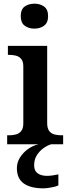

<svg xmlns="http://www.w3.org/2000/svg" viewBox="-20 -786 380 1046"><path d="M19 0V-49H32Q49 -49 66.5 -53.5Q84 -58 95.5 -72Q107 -86 107 -114V-424Q107 -452 95 -465.5Q83 -479 66 -483Q49 -487 32 -487H23V-536H237V-116Q237 -87 248 -72.5Q259 -58 277 -53.5Q295 -49 312 -49H324V0ZM167 -630Q136 -630 114.5 -646Q93 -662 93 -698Q93 -735 114.5 -750.5Q136 -766 168 -766Q198 -766 220 -750.5Q242 -735 242 -698Q242 -662 220 -646Q198 -630 167 -630ZM216 240Q147 240 109.5 213.5Q72 187 72 130Q72 99 89 72Q106 45 132.5 26Q159 7 190 0H259Q238 6 216.5 21.5Q195 37 180.5 60Q166 83 166 115Q166 145 185.5 158.5Q205 172 235 172Q249 172 264.5 170Q280 168 298 164V224Q288 229 273 232.5Q258 236 242.5 238Q227 240 216 240Z"/></svg>

Font: Noto Serif Kannada SemiBold
Style: Regular
Weight: 600
Version: Version 2.003